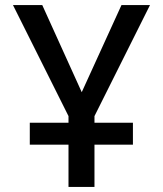

<svg xmlns="http://www.w3.org/2000/svg" viewBox="-20 -734 640 754"><path d="M97 -166V-252H249V-278L31 -714H146L301 -372L457 -714H569L351 -278V-252H502V-166H351V0H249V-166Z"/></svg>

Font: Noto Sans Mono Medium
Style: Regular
Weight: 500
Designer: Monotype Design Team
Foundry: Monotype Imaging Inc.
Version: Version 2.014